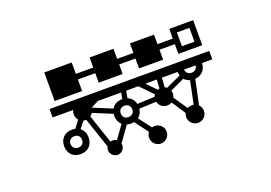

<svg xmlns="http://www.w3.org/2000/svg" viewBox="-81 -720 1363 966"><g transform="rotate(-20 600.0 -236.5)"><path d="M211 -122C211 -140 224 -152 242 -152C261 -152 273 -140 273 -122C273 -103 261 -91 242 -91C224 -91 211 -103 211 -122ZM466 -179C466 -158 474 -141 487 -129L437 -60C431 -64 424 -66 416 -66C411 -66 407 -65 404 -64L352 -218C357 -221 362 -226 365 -232L467 -190C467 -187 466 -183 466 -179ZM539 -278 533 -245C506 -245 486 -234 476 -215L374 -257L414 -278ZM501 -179C501 -198 513 -210 532 -210C550 -210 563 -198 563 -179C563 -161 550 -149 532 -149C513 -149 501 -161 501 -179ZM631 -278 696 -211C693 -208 691 -204 690 -200L596 -196C591 -217 578 -232 559 -240L566 -278ZM730 -278 727 -231C724 -230 720 -229 717 -228L669 -278ZM841 -278C842 -271 843 -264 845 -258L764 -221C761 -224 757 -226 754 -228L757 -278ZM777 -164C780 -170 782 -177 782 -184C782 -190 781 -195 779 -200L856 -236C864 -228 874 -221 886 -218L861 -96C858 -96 855 -96 852 -96C843 -96 834 -94 827 -90ZM938 -278C936 -261 924 -250 907 -250C889 -250 877 -261 876 -278ZM906 -392V-466H973V-392ZM177 -122C177 -82 203 -56 242 -56C282 -56 308 -82 308 -122C308 -144 299 -163 284 -174L312 -210C316 -209 320 -209 324 -209H327L382 -46C379 -40 377 -34 377 -28C377 -7 395 11 416 11C437 11 454 -7 454 -28C454 -31 454 -34 453 -36L511 -117C518 -115 525 -114 532 -114C538 -114 543 -115 549 -116L603 -44C597 -36 593 -26 593 -15C593 11 614 32 640 32C666 32 687 11 687 -15C687 -41 666 -62 640 -62C635 -62 629 -61 625 -60L574 -127C587 -137 595 -152 597 -170L689 -174C693 -153 712 -137 735 -137C744 -137 753 -140 760 -144L809 -70C806 -64 804 -57 804 -49C804 -23 826 -2 852 -2C878 -2 899 -23 899 -49C899 -62 894 -74 885 -83L913 -215C948 -218 971 -242 972 -278H1027V-323H172V-278H282C279 -271 277 -264 277 -256C277 -243 282 -232 289 -224L260 -185C254 -186 248 -187 242 -187C203 -187 177 -161 177 -122ZM450 -444H357V-505H210V-352H357V-414H450V-363H578V-414H665V-361H794V-414H876V-362H1004V-496H876V-444H794V-495H665V-444H578V-498H450Z"/></g></svg>

Font: CryptoKit 1.4
Style: Regular
Weight: 400
Monospace: yes
Designer: Oceane Juvin
Foundry: http://www.head-geneve.ch
Version: Version 1.000